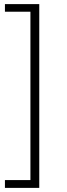

<svg xmlns="http://www.w3.org/2000/svg" viewBox="-20 -732 324 934"><path d="M171 182H4V144H128V-675H4V-712H171Z"/></svg>

Font: Muli ExtraLight
Style: Regular
Weight: 250
Designer: Vernon Adams
Foundry: Vernon Adams
Version: Version 2.100; ttfautohint (v1.8.1.43-b0c9)